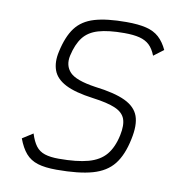

<svg xmlns="http://www.w3.org/2000/svg" viewBox="-75 -702 749 787"><g transform="rotate(10 300.0 -309.0)"><path d="M211 14Q163 14 132.5 4.5Q102 -5 82.5 -27.5Q63 -50 49 -88L93 -116Q103 -84 117 -65.5Q131 -47 154 -39.5Q177 -32 212 -32Q288 -32 335 -45Q382 -58 407.5 -88.5Q433 -119 444 -171Q453 -214 443.5 -239.5Q434 -265 401.5 -279Q369 -293 308 -301Q232 -311 191.5 -332Q151 -353 139 -386.5Q127 -420 137 -464Q151 -529 178.5 -565.5Q206 -602 256.5 -617Q307 -632 389 -632Q439 -632 471.5 -624Q504 -616 525 -597Q546 -578 561 -546L520 -515Q509 -543 493 -558Q477 -573 452 -579.5Q427 -586 388 -586Q322 -586 281 -574Q240 -562 218 -533.5Q196 -505 185 -456Q176 -414 201.5 -387Q227 -360 309 -348Q391 -338 435 -317Q479 -296 492 -259.5Q505 -223 492 -163Q478 -95 447.5 -56.5Q417 -18 360.5 -2Q304 14 211 14Z"/></g></svg>

Font: Victor Mono Thin
Style: Italic
Weight: 100
Italic angle: -12°
Monospace: yes
Designer: Rune Bjørnerås
Version: Version 1.561;gftools[0.9.30]